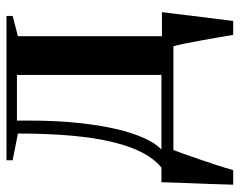

<svg xmlns="http://www.w3.org/2000/svg" viewBox="-92 -450 722 578"><g transform="rotate(-90 269.0 -161.0)"><path d="M43.5 0V-31L53.5 -36Q79 -56.5 98 -92.5Q117 -128.5 130 -181.5Q143 -234.5 149.5 -305.8Q156 -377 156 -468L75.5 -484V-502.5H510V-484L449 -468V0ZM108 -36H332.5V-471H195V-434.5Q195 -355 188.2 -289.2Q181.5 -223.5 169.8 -173.2Q158 -123 142.2 -88.2Q126.5 -53.5 108 -36ZM2 180Q3 145.5 4.2 109.8Q5.5 74 7 37.5Q8.5 1 9.5 -36H147.5L107.5 -3Q102.5 9.5 94.8 31.5Q87 53.5 77.8 80.2Q68.5 107 60 133.2Q51.5 159.5 46 180ZM453 180Q449.5 158.5 445 132.8Q440.5 107 435.8 81Q431 55 426.5 32.8Q422 10.5 418 -2.5L395 -34.5H521.5Q519 -14.5 516.2 7.5Q513.5 29.5 510.8 52.5Q508 75.5 505.2 98Q502.5 120.5 499.8 141.2Q497 162 495 180Z"/></g></svg>

Font: Merriweather 144pt SemiBold
Style: Regular
Weight: 600
Version: Version 2.100